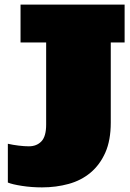

<svg xmlns="http://www.w3.org/2000/svg" viewBox="-20 -798 562 832"><path d="M105 -164Q139 -164 159.5 -185.5Q180 -207 180 -258V-614H69V-778H520V-614H460V-267Q460 -190 436.5 -137Q413 -84 372.5 -50Q332 -16 277.5 -1Q223 14 162 14Q117 14 75 7.5Q33 1 14 -7V-175Q36 -170 61 -167Q86 -164 105 -164Z"/></svg>

Font: Alfa Slab One
Style: Regular
Weight: 400
Designer: JM Sole
Foundry: JM Sole
Version: Version 1.001